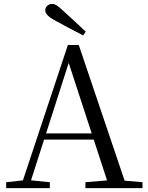

<svg xmlns="http://www.w3.org/2000/svg" viewBox="-20 -965 758 985"><path d="M419.9 -802.5C383 -837.6 344 -873.2 309.1 -905.1C278.1 -934.6 263.8 -944.8 247.5 -944.8C227.4 -944.8 212.1 -929.7 212.1 -912.4C212.1 -895.1 226.3 -879.2 267.4 -856.9C312.8 -832.4 359.5 -807.6 406.4 -783.4ZM11.6 0H235.7V-30.1L127.5 -41.1H110.1L11.6 -30.1ZM84.4 0H126.3L338.3 -660.6L342.1 -674.6H321.9L542.1 0H632.2L384.1 -734.2H328.3ZM192.4 -248.8H503.6L500.1 -280.7H195.9ZM418.3 0H711.1V-30.3L580.7 -41.3H551.9L418.3 -30.3Z"/></svg>

Font: Source Han Serif CN VF
Style: Regular
Weight: 250
Designer: Ryoko NISHIZUKA 西塚涼子 (kana & ideographs); Frank Grießhammer (Latin, Greek & Cyrillic); Wenlong ZHANG 张文龙 (bopomofo); San
Foundry: Adobe
Version: Version 2.002;hotconv 1.1.0;makeotfexe 2.6.0